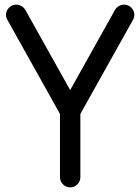

<svg xmlns="http://www.w3.org/2000/svg" viewBox="-20 -794 606 829"><path d="M554 -708 327 -302V-29Q327 -11 314 2Q301 15 283 15Q265 15 252 2Q239 -11 239 -29V-302L12 -708Q6 -718 6 -730Q6 -748 19 -761Q32 -774 50 -774Q62 -774 72.5 -768Q83 -762 89 -752L283 -405L477 -752Q483 -762 493.5 -768Q504 -774 516 -774Q534 -774 547 -761Q560 -748 560 -730Q560 -718 554 -708Z"/></svg>

Font: Hanken
Style: Book
Weight: 400
Designer: Alfredo Marco Pradil
Foundry: Hanken Design Co.
Version: Version 2.06 2014